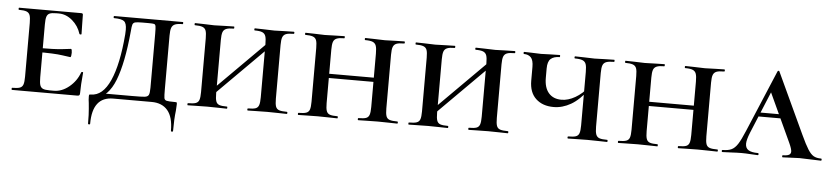

<svg xmlns="http://www.w3.org/2000/svg" viewBox="-41 -710 4724 1089"><g transform="rotate(5 2321.0 -165.0)"><path d="M32 -12Q62 -12 76 -17Q90 -22 95 -36.5Q100 -51 100 -81V-387Q100 -417 95 -431Q90 -445 76 -450.5Q62 -456 32 -456Q30 -456 30 -462Q30 -468 32 -468H386Q396 -468 396 -460L397 -398Q398 -379 398 -350Q398 -347 392.5 -347Q387 -347 386 -350Q372 -395 336.5 -425Q301 -455 260 -455H246Q219 -455 207 -449.5Q195 -444 190.5 -430Q186 -416 186 -386V-85Q186 -55 190.5 -41Q195 -27 207 -21.5Q219 -16 246 -16H270Q315 -16 356 -49.5Q397 -83 415 -133Q416 -136 421 -136Q426 -136 426 -133Q419 -61 419 -15Q419 -7 416 -3.5Q413 0 404 0H32Q30 0 30 -6Q30 -12 32 -12ZM148 -227V-250Q256 -250 298.5 -255.5Q341 -261 346 -261Q349 -261 350.5 -254Q352 -247 352 -239Q352 -230 350.5 -222Q349 -214 346 -214Q341 -214 298.5 -220.5Q256 -227 148 -227Z M473 36Q470 18 470 0Q470 -9 471.5 -11Q473 -13 481 -13Q548 -13 589.5 -105.5Q631 -198 645 -370Q646 -380 646 -396Q646 -433 631 -444.5Q616 -456 574 -456Q571 -456 571 -462Q571 -468 574 -468H965Q967 -468 967 -462Q967 -456 965 -456Q935 -456 921 -450Q907 -444 901.5 -429.5Q896 -415 896 -385V-81Q896 -41 898 -29.5Q900 -18 911.5 -15Q923 -12 960 -12Q968 -12 969.5 -10.5Q971 -9 971 0Q971 8 969 36Q963 84 963 152Q963 157 957 157Q951 157 951 152Q951 74 919 36.5Q887 -1 828 -1H609Q491 -1 491 152Q491 157 485 157Q479 157 479 152Q479 97 476 69Q473 41 473 36ZM532 -25H716Q769 -25 786 -27Q803 -29 808.5 -39.5Q814 -50 814 -81V-387Q814 -421 812 -431Q810 -441 803 -443Q796 -445 770 -445H735Q706 -445 695 -442Q684 -439 680.5 -428.5Q677 -418 675 -389Q658 -208 619.5 -109.5Q581 -11 507 6Z M1375 -456Q1372 -456 1372 -462Q1372 -468 1375 -468L1421 -467Q1461 -465 1486 -465Q1510 -465 1550 -467L1597 -468Q1600 -468 1600 -462Q1600 -456 1597 -456Q1567 -456 1553 -450.5Q1539 -445 1533.5 -431Q1528 -417 1528 -387V-81Q1528 -51 1533 -36.5Q1538 -22 1552.5 -17Q1567 -12 1597 -12Q1600 -12 1600 -6Q1600 0 1597 0Q1567 0 1550 -1L1486 -2L1422 -1Q1405 0 1375 0Q1372 0 1372 -6Q1372 -12 1375 -12Q1405 -12 1418.5 -17Q1432 -22 1437 -36.5Q1442 -51 1442 -81V-385Q1442 -415 1437 -429.5Q1432 -444 1418 -450Q1404 -456 1375 -456ZM1134 -71 1481 -418 1499 -400 1152 -53ZM1034 -456Q1032 -456 1032 -462Q1032 -468 1034 -468L1082 -467Q1122 -465 1144 -465Q1170 -465 1210 -467L1256 -468Q1258 -468 1258 -462Q1258 -456 1256 -456Q1227 -456 1212.5 -450Q1198 -444 1193 -429.5Q1188 -415 1188 -385V-81Q1188 -51 1193 -36.5Q1198 -22 1212 -17Q1226 -12 1256 -12Q1258 -12 1258 -6Q1258 0 1256 0Q1226 0 1209 -1L1144 -2L1082 -1Q1064 0 1033 0Q1031 0 1031 -6Q1031 -12 1033 -12Q1063 -12 1077.5 -17Q1092 -22 1097 -36.5Q1102 -51 1102 -81V-387Q1102 -417 1097 -431Q1092 -445 1077.5 -450.5Q1063 -456 1034 -456Z M2004 -456Q2001 -456 2001 -462Q2001 -468 2004 -468L2050 -467Q2090 -465 2115 -465Q2139 -465 2179 -467L2226 -468Q2229 -468 2229 -462Q2229 -456 2226 -456Q2196 -456 2182 -450.5Q2168 -445 2162.5 -431Q2157 -417 2157 -387V-81Q2157 -51 2162 -36.5Q2167 -22 2181.5 -17Q2196 -12 2226 -12Q2229 -12 2229 -6Q2229 0 2226 0Q2196 0 2179 -1L2115 -2L2051 -1Q2034 0 2004 0Q2001 0 2001 -6Q2001 -12 2004 -12Q2034 -12 2047.5 -17Q2061 -22 2066 -36.5Q2071 -51 2071 -81V-385Q2071 -415 2066 -429.5Q2061 -444 2047 -450Q2033 -456 2004 -456ZM1771 -248H2110V-224H1771ZM1663 -456Q1661 -456 1661 -462Q1661 -468 1663 -468L1711 -467Q1751 -465 1773 -465Q1799 -465 1839 -467L1885 -468Q1887 -468 1887 -462Q1887 -456 1885 -456Q1856 -456 1841.5 -450Q1827 -444 1822 -429.5Q1817 -415 1817 -385V-81Q1817 -51 1822 -36.5Q1827 -22 1841 -17Q1855 -12 1885 -12Q1887 -12 1887 -6Q1887 0 1885 0Q1855 0 1838 -1L1773 -2L1711 -1Q1693 0 1662 0Q1660 0 1660 -6Q1660 -12 1662 -12Q1692 -12 1706.5 -17Q1721 -22 1726 -36.5Q1731 -51 1731 -81V-387Q1731 -417 1726 -431Q1721 -445 1706.5 -450.5Q1692 -456 1663 -456Z M2633 -456Q2630 -456 2630 -462Q2630 -468 2633 -468L2679 -467Q2719 -465 2744 -465Q2768 -465 2808 -467L2855 -468Q2858 -468 2858 -462Q2858 -456 2855 -456Q2825 -456 2811 -450.5Q2797 -445 2791.5 -431Q2786 -417 2786 -387V-81Q2786 -51 2791 -36.5Q2796 -22 2810.5 -17Q2825 -12 2855 -12Q2858 -12 2858 -6Q2858 0 2855 0Q2825 0 2808 -1L2744 -2L2680 -1Q2663 0 2633 0Q2630 0 2630 -6Q2630 -12 2633 -12Q2663 -12 2676.5 -17Q2690 -22 2695 -36.5Q2700 -51 2700 -81V-385Q2700 -415 2695 -429.5Q2690 -444 2676 -450Q2662 -456 2633 -456ZM2392 -71 2739 -418 2757 -400 2410 -53ZM2292 -456Q2290 -456 2290 -462Q2290 -468 2292 -468L2340 -467Q2380 -465 2402 -465Q2428 -465 2468 -467L2514 -468Q2516 -468 2516 -462Q2516 -456 2514 -456Q2485 -456 2470.5 -450Q2456 -444 2451 -429.5Q2446 -415 2446 -385V-81Q2446 -51 2451 -36.5Q2456 -22 2470 -17Q2484 -12 2514 -12Q2516 -12 2516 -6Q2516 0 2514 0Q2484 0 2467 -1L2402 -2L2340 -1Q2322 0 2291 0Q2289 0 2289 -6Q2289 -12 2291 -12Q2321 -12 2335.5 -17Q2350 -22 2355 -36.5Q2360 -51 2360 -81V-387Q2360 -417 2355 -431Q2350 -445 2335.5 -450.5Q2321 -456 2292 -456Z M2962 -309V-387Q2962 -426 2947.5 -441Q2933 -456 2908 -456Q2905 -456 2905 -462Q2905 -468 2908 -468L2949 -467Q2987 -465 3004 -465Q3021 -465 3063 -467L3111 -468Q3113 -468 3113 -462Q3113 -456 3111 -456Q3078 -456 3060.5 -440.5Q3043 -425 3043 -385V-332Q3043 -276 3069 -246Q3095 -216 3142 -216Q3180 -216 3220 -239Q3260 -262 3290 -301L3295 -290Q3247 -226 3199 -198.5Q3151 -171 3101 -171Q3038 -171 3000 -206.5Q2962 -242 2962 -309ZM3198 -12Q3228 -12 3242 -17Q3256 -22 3261 -36.5Q3266 -51 3266 -81V-385Q3266 -415 3261 -429.5Q3256 -444 3241.5 -450Q3227 -456 3198 -456Q3195 -456 3195 -462Q3195 -468 3198 -468L3244 -467Q3284 -465 3309 -465Q3333 -465 3373 -467L3421 -468Q3423 -468 3423 -462Q3423 -456 3421 -456Q3391 -456 3376.5 -450.5Q3362 -445 3356.5 -431Q3351 -417 3351 -387V-81Q3351 -51 3356.5 -36.5Q3362 -22 3376 -17Q3390 -12 3421 -12Q3423 -12 3423 -6Q3423 0 3421 0Q3390 0 3373 -1L3309 -2L3244 -1Q3227 0 3198 0Q3195 0 3195 -6Q3195 -12 3198 -12Z M3826 -456Q3823 -456 3823 -462Q3823 -468 3826 -468L3872 -467Q3912 -465 3937 -465Q3961 -465 4001 -467L4048 -468Q4051 -468 4051 -462Q4051 -456 4048 -456Q4018 -456 4004 -450.5Q3990 -445 3984.5 -431Q3979 -417 3979 -387V-81Q3979 -51 3984 -36.5Q3989 -22 4003.5 -17Q4018 -12 4048 -12Q4051 -12 4051 -6Q4051 0 4048 0Q4018 0 4001 -1L3937 -2L3873 -1Q3856 0 3826 0Q3823 0 3823 -6Q3823 -12 3826 -12Q3856 -12 3869.5 -17Q3883 -22 3888 -36.5Q3893 -51 3893 -81V-385Q3893 -415 3888 -429.5Q3883 -444 3869 -450Q3855 -456 3826 -456ZM3593 -248H3932V-224H3593ZM3485 -456Q3483 -456 3483 -462Q3483 -468 3485 -468L3533 -467Q3573 -465 3595 -465Q3621 -465 3661 -467L3707 -468Q3709 -468 3709 -462Q3709 -456 3707 -456Q3678 -456 3663.5 -450Q3649 -444 3644 -429.5Q3639 -415 3639 -385V-81Q3639 -51 3644 -36.5Q3649 -22 3663 -17Q3677 -12 3707 -12Q3709 -12 3709 -6Q3709 0 3707 0Q3677 0 3660 -1L3595 -2L3533 -1Q3515 0 3484 0Q3482 0 3482 -6Q3482 -12 3484 -12Q3514 -12 3528.5 -17Q3543 -22 3548 -36.5Q3553 -51 3553 -81V-387Q3553 -417 3548 -431Q3543 -445 3528.5 -450.5Q3514 -456 3485 -456Z M4264 -242H4447L4454 -219H4249ZM4638 0Q4618 0 4576 -2Q4534 -4 4516 -4Q4499 -4 4467 -2Q4435 0 4421 0Q4417 0 4417 -6Q4417 -12 4421 -12Q4445 -12 4455.5 -18Q4466 -24 4466 -37Q4466 -51 4451 -84L4316 -376L4353 -434L4224 -123Q4207 -81 4207 -59Q4207 -34 4224.5 -23Q4242 -12 4278 -12Q4283 -12 4283 -6Q4283 0 4278 0Q4264 0 4238 -2Q4210 -4 4186 -4Q4161 -4 4127 -2Q4097 0 4078 0Q4073 0 4073 -6Q4073 -12 4078 -12Q4109 -12 4128 -21Q4147 -30 4163 -54.5Q4179 -79 4201 -132L4349 -483Q4351 -487 4355 -487Q4359 -487 4360 -483L4521 -137Q4546 -83 4562.5 -57Q4579 -31 4595.5 -21.5Q4612 -12 4638 -12Q4642 -12 4642 -6Q4642 0 4638 0Z"/></g></svg>

Font: Cormorant SC SemiBold
Style: Regular
Weight: 600
Designer: Christian Thalmann (Catharsis Fonts)
Foundry: Catharsis Fonts
Version: Version 4.000